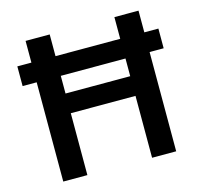

<svg xmlns="http://www.w3.org/2000/svg" viewBox="-102 -812 970 923"><g transform="rotate(-15 383.0 -350.0)"><path d="M102 0V-494H32V-592H102V-700H222V-592H544V-700H664V-592H734V-494H664V0H544V-308H222V0ZM222 -406H544V-494H222Z"/></g></svg>

Font: DM Sans SemiBold
Style: Regular
Weight: 600
Designer: Colophon Foundry, Jonny Pinhorn
Foundry: Colophon Foundry
Version: Version 4.004; ttfautohint (v1.8.4.7-5d5b)